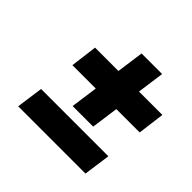

<svg xmlns="http://www.w3.org/2000/svg" viewBox="-108 -479 581 581"><g transform="rotate(45 182.5 -188.5)"><path d="M50 -86 38 0H326L338 -86ZM242 -117 254 -204H354L365 -290H265L277 -377H189L177 -290H77L66 -204H166L154 -117Z"/></g></svg>

Font: Hussar Tani
Style: Kurs
Weight: 700
Foundry: Cannot Into Space Fonts
Version: Version 0.92